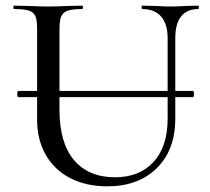

<svg xmlns="http://www.w3.org/2000/svg" viewBox="-20 -645 740 678"><path d="M41 -313Q41 -324 45 -324H661Q665 -324 665 -313Q665 -302 661 -302H45Q41 -302 41 -313ZM483 -613Q480 -613 480 -619Q480 -625 483 -625L528 -624Q564 -622 585 -622Q603 -622 637 -624L680 -625Q682 -625 682 -619Q682 -613 680 -613Q640 -613 619.5 -587Q599 -561 599 -510V-227Q599 -115 533.5 -51Q468 13 359 13Q285 13 229 -15.5Q173 -44 142 -97.5Q111 -151 111 -223V-544Q111 -574 105 -588Q99 -602 82.5 -607.5Q66 -613 30 -613Q27 -613 27 -619Q27 -625 30 -625L80 -624Q124 -622 150 -622Q179 -622 221 -624L270 -625Q273 -625 273 -619Q273 -613 270 -613Q235 -613 218.5 -607Q202 -601 196 -586.5Q190 -572 190 -542V-258Q190 -140 241.5 -79.5Q293 -19 386 -19Q473 -19 522.5 -73.5Q572 -128 572 -226V-510Q572 -560 549 -586.5Q526 -613 483 -613Z"/></svg>

Font: Cormorant Unicase Medium
Style: Regular
Weight: 500
Designer: Christian Thalmann (Catharsis Fonts)
Foundry: Catharsis Fonts
Version: Version 4.000